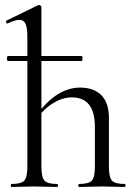

<svg xmlns="http://www.w3.org/2000/svg" viewBox="-20 -745 539 765"><path d="M12 -502Q9 -502 8 -507Q7 -512 8 -517Q9 -522 12 -522H304Q308 -522 308.5 -517Q309 -512 308.5 -507Q308 -502 304 -502ZM26 0Q23 0 23 -6Q23 -12 26 -12Q65 -12 77 -25.5Q89 -39 89 -81V-598Q89 -633 82 -649.5Q75 -666 57 -666Q42 -666 11 -652Q7 -650 4.5 -655.5Q2 -661 6 -663L133 -725Q135 -725 135 -725Q135 -725 136 -725Q139 -725 142 -722.5Q145 -720 145 -717V-81Q145 -39 157 -25.5Q169 -12 208 -12Q211 -12 211 -6Q211 0 208 0Q190 0 167 -1Q144 -2 117 -2Q91 -2 67 -1Q43 0 26 0ZM295 0Q292 0 292 -6Q292 -12 295 -12Q334 -12 346 -25.5Q358 -39 358 -81V-240Q358 -357 266 -357Q229 -357 191 -333.5Q153 -310 126 -270L122 -282Q166 -342 209.5 -369Q253 -396 299 -396Q354 -396 384 -365.5Q414 -335 414 -275V-81Q414 -39 426 -25.5Q438 -12 477 -12Q480 -12 480 -6Q480 0 477 0Q459 0 436 -1Q413 -2 386 -2Q360 -2 336 -1Q312 0 295 0Z"/></svg>

Font: Cormorant Light
Style: Regular
Weight: 400
Version: Version 4.000